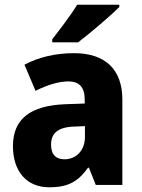

<svg xmlns="http://www.w3.org/2000/svg" viewBox="-20 -786 603 816"><path d="M487 -756V-766H308C281 -721 235 -662 202 -619V-606H312C362 -644 450 -719 487 -756ZM295 -560C213 -560 142 -542 84 -511L131 -400C181 -425 229 -440 271 -440C316 -440 340 -416 340 -363V-346L256 -343C111 -337 35 -282 35 -165C35 -57 94 10 189 10C271 10 312 -15 354 -73H358L387 0H500V-363C500 -493 425 -560 295 -560ZM296 -248 341 -250V-204C341 -146 303 -109 254 -109C219 -109 197 -128 197 -171C197 -218 224 -246 296 -248Z"/></svg>

Font: Noto Sans Arabic UI SmCn XBd
Style: Regular
Weight: 800
Width: 4
Designer: Monotype Design Team, Nadine Chahine and Nizar Qandah
Foundry: Monotype Imaging Inc.
Version: Version 2.010